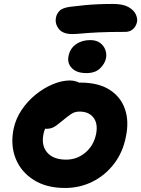

<svg xmlns="http://www.w3.org/2000/svg" viewBox="-20 -922 702 954"><path d="M303.2 12Q210.8 12 147.8 -27.7Q84.8 -67.4 58.1 -133.5Q31.4 -199.6 47.2 -280Q57.6 -330.8 86.9 -374.8Q116.2 -418.8 157.1 -451.9Q198 -485 242.7 -503.6Q287.4 -522.2 327.6 -522.2Q345.2 -522.2 361.4 -516.6Q377.6 -511 387.3 -499.3Q397 -487.6 393.4 -467.6Q385.4 -432.4 365.4 -405.1Q345.4 -377.8 297.6 -362.6Q273.6 -354.6 252.1 -338.6Q230.6 -322.6 215.6 -301.7Q200.6 -280.8 196 -255.8Q184.4 -198.8 214.9 -163.8Q245.4 -128.8 308.6 -128.8Q362.8 -128.8 404.4 -163.9Q446 -199 457.6 -256.8Q467.4 -307.4 444.5 -337.5Q421.6 -367.6 375 -367.6Q351.4 -367.6 333.7 -355.6Q316 -343.6 291.8 -323.6Q274.4 -309.2 262 -299.9Q249.6 -290.6 238.1 -286.3Q226.6 -282 211.2 -282Q193.4 -282 178.4 -299.8Q163.4 -317.6 171.2 -356.6Q176.8 -385.4 198.5 -413.2Q220.2 -441 250.6 -463Q281 -485 314.7 -498.3Q348.4 -511.6 379 -511.6Q468.2 -511.6 523.7 -476.6Q579.2 -441.6 600.5 -381.2Q621.8 -320.8 605.8 -244Q591 -166 546.9 -108.4Q502.8 -50.8 439.7 -19.4Q376.6 12 303.2 12ZM339.2 -752.8Q291.6 -752.8 271.8 -778.8Q252 -804.8 258.2 -834.6Q260.8 -852.2 275.3 -867.7Q289.8 -883.2 329.6 -888.4Q370.4 -893.6 404 -896.6Q437.6 -899.6 470.2 -901Q502.8 -902.4 541.4 -902.4Q591.6 -902.4 618.6 -886.8Q645.6 -871.2 654.9 -850.5Q664.2 -829.8 660.8 -812.4Q655.4 -790 640.3 -776.8Q625.2 -763.6 602.8 -763.6Q520.2 -763.6 468.9 -761.1Q417.6 -758.6 387.8 -755.7Q358 -752.8 339.2 -752.8ZM409.2 -558.8Q361 -558.8 337 -583.6Q313 -608.4 320.6 -643.8Q327.8 -681.2 357.4 -702Q387 -722.8 428 -722.8Q458.2 -722.8 477 -709Q495.8 -695.2 503.3 -674.5Q510.8 -653.8 506.8 -633.2Q501.4 -606 477.4 -582.4Q453.4 -558.8 409.2 -558.8Z"/></svg>

Font: Shantell Sans Light
Style: Italic
Weight: 300
Italic angle: -11°
Designer: Stephen Nixon, Anya Danilova, Shantell Martin
Foundry: Arrow Type
Version: Version 1.008;[ac192a2d6]